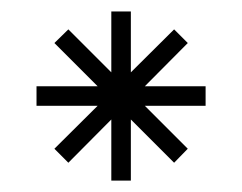

<svg xmlns="http://www.w3.org/2000/svg" viewBox="-20 -483 424 336"><path d="M209 -462.9V-356.4L284.7 -431.6L308.6 -407.7L233.4 -332H339.8V-297.9H233.4L308.6 -222.7L284.7 -198.2L209 -273.9V-167H174.8V-273.9L99.6 -198.2L75.2 -222.7L150.9 -297.9H43.9V-332H150.9L75.2 -407.7L99.6 -431.6L174.8 -356.4V-462.9Z"/></svg>

Font: DimaLatifi
Style: regular
Weight: 400
Designer: R.Balvardi
Foundry: Dima Software Group
Version: Version 1.00;January 29, 2019;FontCreator 11.5.0.2427 64-bit